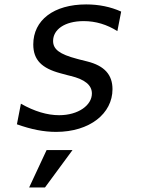

<svg xmlns="http://www.w3.org/2000/svg" viewBox="-20 -580 642 865"><path d="M232.4 14.2C384.8 14.2 486.8 -68.8 486.8 -178.2C486.8 -243.2 450.7 -283.7 373 -303.2L337.9 -312C335.4 -312.5 332 -313.5 327.1 -314.9C247.1 -335.9 219.2 -358.4 219.2 -395.5C219.2 -446.3 270.5 -484.9 356.9 -484.9C412.1 -484.9 461.9 -469.2 508.8 -439.9L525.9 -527.8C478.5 -549.3 425.3 -560.1 368.2 -560.1C222.2 -560.1 129.9 -489.3 129.9 -379.9C129.9 -309.6 168.5 -272.5 252 -250L284.7 -241.2L298.3 -237.8C362.8 -222.2 394 -196.3 394 -158.7C394 -106.4 333.5 -61 246.6 -61C192.9 -61 135.3 -78.1 74.2 -112.8L56.2 -20C120.6 2.9 176.3 14.2 232.4 14.2ZM111.3 264.6H182.6L306.6 96.2H189.9Z"/></svg>

Font: Hack
Style: Oblique
Weight: 400
Italic angle: -12°
Monospace: yes
Designer: Christopher Simpkins
Foundry: Christopher Simpkins
Version: Version 2.010